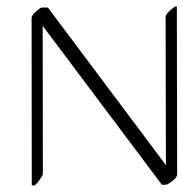

<svg xmlns="http://www.w3.org/2000/svg" viewBox="-20 -559 581 608"><path d="M115.7 -6.8Q115.7 -3.4 101.3 16.1Q86.9 35.6 80.6 25.4Q80.1 24.9 80.6 24.4L80.1 -502Q80.1 -510.3 94 -522.7Q107.9 -535.2 113.3 -535.2H130.4Q131.3 -535.2 132.3 -534.2L505.4 -36.1L504.4 -505.4Q504.4 -513.7 522.2 -529.1Q540 -544.4 540 -536.1L541 -7.8Q541 2.9 526.4 13.9Q511.7 24.9 507.8 25.4L494.1 26.4Q492.7 26.4 492.2 25.4L115.2 -477.1Z"/></svg>

Font: ML-NILA03_NewLipi
Style: Regular
Weight: 400
Designer: CLT@C-DIT
Version: Version ML-NILA03_NewLipi 2.